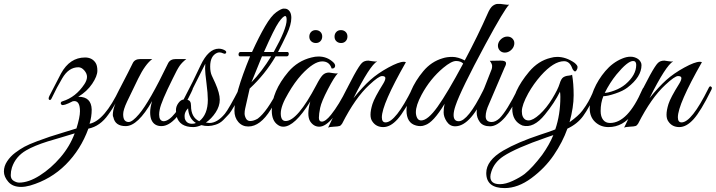

<svg xmlns="http://www.w3.org/2000/svg" viewBox="-214 -646 3661 982"><path d="M-106 310Q-149 310 -171.5 284Q-194 258 -194 231Q-194 204 -177.5 179Q-161 154 -136.5 135.5Q-112 117 -89 104.5Q-66 92 -24.5 76.5Q17 61 40 53.5Q63 46 112 31Q161 16 177 11Q195 -47 195 -77Q195 -129 166 -129Q162 -129 158 -128Q110 -103 101 -110Q96 -114 97 -120Q98 -126 106 -128Q174 -149 218 -216Q231 -236 231 -253Q231 -270 217 -286Q203 -302 187 -302Q137 -302 104 -245Q76 -198 51 -145Q45 -131 38 -135.5Q31 -140 39 -156Q92 -260 98 -270Q143 -352 221 -352Q256 -352 274 -326Q284 -312 284 -284.5Q284 -257 257.5 -217.5Q231 -178 186 -151Q187 -151 188 -151Q253 -151 255 -86Q255 -48 244 -13Q320 -28 398 -192Q402 -201 408 -202Q415 -205 415 -196Q415 -185 389 -138Q363 -91 340 -60Q298 0 238 12Q199 119 122.5 195.5Q46 272 -60 303Q-85 310 -106 310ZM-153 211Q-159 230 -159 250Q-159 270 -144 279Q-129 288 -116 288Q-68 288 -10.5 251.5Q47 215 95 159Q143 103 168 36Q147 43 102 56Q57 69 31 77Q-39 99 -80 123Q-134 154 -153 211Z M363 -58Q363 -101 400 -162Q384 -162 391 -178L409 -213Q443 -278 465 -323Q475 -344 504 -344H565Q529 -318 492.5 -243.5Q456 -169 436 -126.5Q416 -84 416 -62Q416 -40 423.5 -31Q431 -22 444 -22Q463 -22 497 -62Q550 -124 646 -323Q657 -344 685 -344H739Q717 -327 704.5 -309Q692 -291 670 -245Q610 -125 603 -86Q600 -72 600 -60Q600 -28 622 -26Q676 -26 755 -193Q761 -207 767 -204Q773 -201 773 -196Q773 -191 764 -173Q755 -155 746.5 -138Q738 -121 720.5 -91.5Q703 -62 688 -45Q649 -1 611.5 -1Q574 -1 560 -34Q554 -49 554 -72Q554 -95 564 -129Q491 -1 429 -1Q375 -1 366 -46Q363 -51 363 -58Z M839 -19Q852 -17 857 -17Q897 -17 936 -64Q957 -90 1011 -195Q1013 -200 1018 -200Q1027 -201 1027 -193Q1027 -191 1022.5 -181.5Q1018 -172 1014 -162.5Q1010 -153 1001 -135Q992 -117 985.5 -106Q979 -95 969 -79Q959 -63 949 -54L928 -32Q911 -15 888 -8Q851 4 816 -6Q793 4 775 4Q704 4 689 -52Q686 -65 686 -83.5Q686 -102 698.5 -119Q711 -136 725 -137Q776 -234 812 -312Q852 -397 905 -397Q919 -397 932.5 -390.5Q946 -384 942.5 -376Q939 -368 928 -373Q917 -378 909 -378Q901 -378 895 -375Q861 -359 861 -306Q861 -278 869 -260Q877 -242 887 -221Q910 -169 910 -136Q910 -103 889 -71Q868 -39 839 -19ZM805 -26Q849 -60 849 -136Q849 -167 842 -221Q835 -275 835 -294Q835 -313 836 -320Q760 -168 742 -135Q763 -135 763 -105Q763 -46 805 -26ZM730 -53Q730 -47 731 -40Q739 -13 768 -13Q780 -13 788 -17Q751 -40 748 -92Q730 -74 730 -53Z M985 -80Q985 -163 1065 -358H1013Q1008 -358 1006.5 -363.5Q1005 -369 1007.5 -374.5Q1010 -380 1015 -380H1075Q1111 -459 1142 -512Q1173 -565 1199 -583.5Q1225 -602 1236.5 -602Q1248 -602 1253 -600Q1276 -589 1276 -554.5Q1276 -520 1253 -471Q1230 -422 1208 -380H1256Q1261 -380 1262.5 -374.5Q1264 -369 1261.5 -363.5Q1259 -358 1254 -358H1196Q1141 -265 1063 -193L1040 -91Q1037 -78 1037 -65.5Q1037 -53 1044 -40Q1051 -27 1066 -27Q1083 -27 1104 -39Q1152 -75 1210 -190Q1214 -199 1219.5 -201Q1225 -203 1226 -198.5Q1227 -194 1223 -184Q1190 -115 1171 -86Q1117 1 1056 1Q1025 1 1005 -22Q985 -45 985 -80ZM1186 -380Q1252 -498 1252 -544Q1252 -564 1245 -564Q1234 -564 1211.5 -532Q1189 -500 1136 -380ZM1173 -358H1126Q1114 -330 1072 -225Q1126 -281 1173 -358Z M1432 -24Q1451 -24 1479 -59Q1520 -110 1560 -192Q1564 -201 1569 -202Q1577 -205 1577 -196Q1577 -191 1574 -184Q1482 2 1419 2Q1390 2 1372 -26Q1363 -41 1363 -66Q1363 -91 1373 -127Q1293 2 1235 2Q1219 2 1206 -8Q1176 -29 1176 -80Q1176 -178 1261 -279Q1309 -335 1379 -352Q1398 -357 1415 -357Q1461 -357 1493 -325Q1503 -314 1499 -304Q1495 -294 1482 -296Q1471 -332 1434 -332Q1391 -332 1328 -264Q1292 -224 1261 -170Q1222 -105 1222 -66Q1222 -27 1247 -27Q1307 -27 1404 -211Q1423 -248 1436 -261.5Q1449 -275 1469 -275Q1473 -275 1489.5 -272Q1506 -269 1514 -271Q1496 -253 1463 -189.5Q1430 -126 1423.5 -94.5Q1417 -63 1417 -43.5Q1417 -24 1432 -24ZM1529.5 -492Q1544 -492 1553.5 -483Q1563 -474 1563 -459.5Q1563 -445 1554 -435.5Q1545 -426 1530.5 -426Q1516 -426 1506.5 -435Q1497 -444 1497 -458.5Q1497 -473 1506 -482.5Q1515 -492 1529.5 -492ZM1400.5 -492Q1415 -492 1424.5 -483Q1434 -474 1434 -459.5Q1434 -445 1425 -435.5Q1416 -426 1401.5 -426Q1387 -426 1377.5 -435Q1368 -444 1368 -458.5Q1368 -473 1377 -482.5Q1386 -492 1400.5 -492Z M1862 -328Q1739 -112 1739 -46Q1739 -20 1758 -20Q1809 -20 1895 -193Q1901 -207 1907 -204Q1913 -201 1913 -196Q1913 -191 1909 -184Q1856 -77 1819.5 -36.5Q1783 4 1746.5 4Q1710 4 1691 -24Q1681 -37 1681 -59.5Q1681 -82 1691 -114Q1701 -146 1746 -218Q1757 -236 1757 -246.5Q1757 -257 1740 -257Q1723 -257 1675 -212Q1603 -146 1536 -14Q1530 -4 1522.5 -1.5Q1515 1 1493 2Q1471 3 1464 7Q1480 -25 1527 -124Q1611 -299 1637 -324Q1649 -336 1670 -336Q1674 -336 1690.5 -333Q1707 -330 1715 -332Q1678 -312 1594 -144Q1641 -202 1679.5 -236.5Q1718 -271 1772 -300.5Q1826 -330 1851 -330Q1857 -330 1862 -328Z M2106 -58Q2106 -26 2132 -26Q2179 -26 2257 -183Q2260 -189 2262.5 -195Q2265 -201 2270.5 -203Q2276 -205 2278 -200.5Q2280 -196 2276 -186Q2196 0 2114 0Q2087 0 2071 -24Q2055 -48 2055 -71.5Q2055 -95 2060 -115Q2002 -19 1960 -6Q1948 -1 1936.5 -1Q1925 -1 1914 -4Q1865 -17 1865 -82Q1865 -126 1887.5 -179.5Q1910 -233 1951 -282Q1992 -331 2050 -348Q2071 -355 2099.5 -355Q2128 -355 2163 -337Q2231 -465 2279 -574Q2293 -607 2306.5 -616.5Q2320 -626 2331.5 -626Q2343 -626 2345.5 -626Q2348 -626 2364.5 -623.5Q2381 -621 2390 -622Q2367 -601 2268 -418Q2142 -184 2116 -106Q2106 -77 2106 -58ZM2155 -321Q2142 -334 2118.5 -334Q2095 -334 2053 -299Q1986 -243 1942 -161Q1913 -107 1913 -72Q1913 -56 1919.5 -43Q1926 -30 1940 -30Q1974 -30 2024 -100Q2074 -170 2155 -321Z M2333 -418Q2336 -435 2350 -447Q2364 -459 2381 -459Q2398 -459 2408.5 -447Q2419 -435 2416 -418Q2413 -401 2399 -389Q2385 -377 2368 -377Q2351 -377 2341 -389Q2331 -401 2333 -418ZM2301 -22Q2320 -22 2341 -41Q2378 -78 2435 -192Q2442 -207 2449 -201Q2451 -199 2451 -194.5Q2451 -190 2443 -172.5Q2435 -155 2428.5 -141Q2422 -127 2403.5 -95.5Q2385 -64 2370 -47Q2329 0 2292.5 0Q2256 0 2240 -22Q2224 -44 2224 -71Q2224 -98 2237 -130L2301 -293Q2303 -299 2303 -309Q2303 -319 2291 -335L2346 -336Q2369 -336 2373 -327.5Q2377 -319 2367 -301L2287 -114Q2270 -77 2270 -51Q2270 -22 2301 -22Z M2367 316Q2273 316 2273 239Q2273 175 2360 124Q2434 81 2549 43Q2602 26 2626 16Q2652 -60 2652 -150Q2652 -168 2650 -177Q2622 -120 2573 -60Q2515 12 2458 -4Q2406 -26 2406 -90Q2406 -176 2492 -279Q2539 -335 2602 -350Q2619 -355 2636 -355Q2681 -355 2724 -325Q2740 -312 2740 -303Q2740 -294 2734 -285.5Q2728 -277 2721.5 -283.5Q2715 -290 2713 -296Q2700 -333 2671 -333Q2618 -333 2552 -259Q2515 -217 2488 -169Q2455 -109 2455 -76.5Q2455 -44 2475 -33Q2482 -30 2489 -30Q2512 -30 2546.5 -61.5Q2581 -93 2610.5 -141.5Q2640 -190 2648 -217Q2656 -244 2667.5 -251Q2679 -258 2693 -259Q2707 -260 2712 -264Q2720 -219 2720 -158.5Q2720 -98 2699 -21Q2745 -54 2764.5 -80Q2784 -106 2795.5 -127Q2807 -148 2816 -168.5Q2825 -189 2828 -195Q2831 -201 2838 -202.5Q2845 -204 2845 -196Q2845 -191 2842 -184Q2798 -93 2768.5 -52.5Q2739 -12 2688 12Q2664 80 2618.5 147Q2573 214 2504 265Q2435 316 2367 316ZM2294 258Q2294 296 2343 296Q2372 296 2408.5 279Q2445 262 2469 244Q2510 211 2559 146Q2596 94 2616 45L2581 57Q2425 111 2361 153Q2314 184 2299 232Q2294 247 2294 258Z M2872 -154Q2858 -120 2858 -78Q2858 -50 2870.5 -33.5Q2883 -17 2906 -17Q2997 -17 3071 -188Q3078 -204 3088 -202Q3092 -201 3092 -197Q3092 -193 3069.5 -144.5Q3047 -96 3024 -66Q2973 4 2898 4Q2858 4 2830 -22Q2802 -48 2802 -93Q2802 -138 2823.5 -188.5Q2845 -239 2882 -282.5Q2919 -326 2967 -346Q2990 -356 3011 -356Q3032 -356 3050 -344Q3067 -330 3067 -313Q3067 -253 2995 -198Q2973 -181 2933 -167.5Q2893 -154 2872 -154ZM3040 -314Q3040 -334 3024 -334Q2996 -334 2939 -265Q2905 -223 2879 -171Q2896 -171 2928.5 -183Q2961 -195 2985 -215Q3040 -262 3040 -314Z M3376 -328Q3253 -112 3253 -46Q3253 -20 3272 -20Q3323 -20 3409 -193Q3415 -207 3421 -204Q3427 -201 3427 -196Q3427 -191 3423 -184Q3370 -77 3333.5 -36.5Q3297 4 3260.5 4Q3224 4 3205 -24Q3195 -37 3195 -59.5Q3195 -82 3205 -114Q3215 -146 3260 -218Q3271 -236 3271 -246.5Q3271 -257 3254 -257Q3237 -257 3189 -212Q3117 -146 3050 -14Q3044 -4 3036.5 -1.5Q3029 1 3007 2Q2985 3 2978 7Q2994 -25 3041 -124Q3125 -299 3151 -324Q3163 -336 3184 -336Q3188 -336 3204.5 -333Q3221 -330 3229 -332Q3192 -312 3108 -144Q3155 -202 3193.5 -236.5Q3232 -271 3286 -300.5Q3340 -330 3365 -330Q3371 -330 3376 -328Z"/></svg>

Font: Great Vibes
Style: Regular
Weight: 400
Designer: Robert E. Leuschke
Foundry: Robert E. Leuschke
Version: Version 1.001